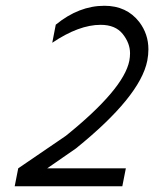

<svg xmlns="http://www.w3.org/2000/svg" viewBox="-20 -649 537 669"><path d="M330.6 -562.5Q254.9 -562.5 162.1 -500L174.3 -563Q254.9 -628.9 343.8 -628.9Q421.4 -628.9 465.3 -572.3Q497.1 -530.3 497.1 -477.1Q497.1 -458 493.2 -437.5Q468.3 -312.5 244.6 -131.8L144.5 -62.5H418.5L406.2 0H31.2L43.5 -62.5L209.5 -175.8Q411.1 -338.4 430.7 -437.5Q433.1 -450.7 433.1 -463.4Q433.1 -498.5 407.7 -530.5Q382.3 -562.5 330.6 -562.5Z"/></svg>

Font: Juliett
Style: Italic
Weight: 400
Italic angle: -11.25°
Designer: GGBotNet
Foundry: GGBotNet
Version: 0.60